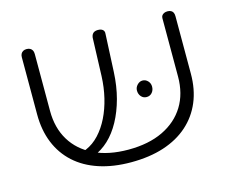

<svg xmlns="http://www.w3.org/2000/svg" viewBox="-87 -701 994 833"><g transform="rotate(-15 410.0 -284.0)"><path d="M406 12Q326 12 262.5 -9Q199 -30 155 -70Q111 -110 88 -166.5Q65 -223 65 -294V-551Q65 -560 68.5 -566.5Q72 -573 78.5 -576.5Q85 -580 94 -580Q103 -580 109.5 -576.5Q116 -573 119.5 -566.5Q123 -560 123 -550V-294Q123 -218 157 -162Q191 -106 255 -75Q319 -44 409 -44Q500 -44 564.5 -75Q629 -106 663.5 -162Q698 -218 698 -295V-557Q698 -564 701.5 -569Q705 -574 711.5 -577Q718 -580 727 -580Q736 -580 742.5 -576.5Q749 -573 752 -566.5Q755 -560 755 -550V-292Q755 -222 731.5 -166Q708 -110 663 -70Q618 -30 553.5 -9Q489 12 406 12ZM247 -54 214 -86 230 -92Q263 -106 289.5 -134.5Q316 -163 335 -201.5Q354 -240 365 -286Q376 -332 378 -382L384 -554Q385 -562 388.5 -568Q392 -574 398.5 -577Q405 -580 414 -580Q424 -580 430.5 -577Q437 -574 440 -568.5Q443 -563 442 -555L434 -386Q431 -323 416.5 -269Q402 -215 378.5 -172Q355 -129 324 -100Q293 -71 256 -57ZM544 -244Q529 -244 519.5 -255Q510 -266 510 -282Q510 -296 520.5 -307Q531 -318 544 -318Q558 -318 568 -307.5Q578 -297 578 -282Q578 -266 568.5 -255Q559 -244 544 -244Z"/></g></svg>

Font: Fredoka SemiExpanded Light
Style: Regular
Weight: 300
Width: 6
Designer: Ben Nathan
Foundry: Milena B. Brandão, Ben Nathan
Version: Version 2.001